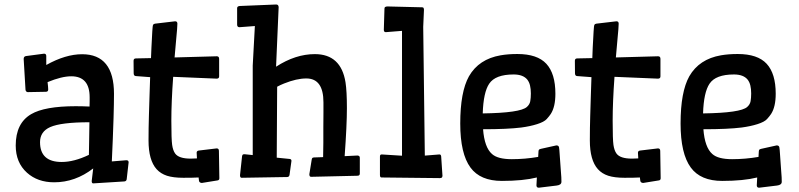

<svg xmlns="http://www.w3.org/2000/svg" viewBox="-20 -808 3625 871"><path d="M352.5 -562Q497.1 -562 497.1 -382.3Q497.1 -339.8 495.1 -272.5L491.7 -176.8Q490.7 -147.9 489.3 -122.1L487.3 -75.7L516.6 -78.1Q532.7 -79.1 553.2 -81.1Q563.5 -81.1 563.5 -71.8L554.7 5.4Q553.2 14.2 543.9 15.1L402.8 23.9Q396 23.9 396 13.2L402.8 -43.9Q321.3 19 225.6 19Q150.9 19 102.5 -24.4Q51.3 -70.3 51.3 -147.9Q51.3 -249 121.1 -290Q182.6 -326.2 323.7 -326.2Q353 -326.2 386.2 -324.7Q386.7 -337.4 386.7 -348.1V-366.7Q386.7 -461.9 303.2 -461.9Q259.8 -461.9 195.8 -435.5L197.8 -417Q198.7 -407.7 198.7 -402.3Q198.7 -391.6 188 -391.6L105.5 -390.1Q96.7 -391.6 95.7 -400.9L87.4 -540.5Q87.4 -552.2 98.1 -553.7L179.7 -564.5Q189.9 -564.5 189.9 -553.7V-513.2Q277.3 -562 352.5 -562ZM259.8 -73.2Q315.9 -73.2 383.3 -105.5Q384.3 -137.7 384.5 -176.5Q384.8 -215.3 385.7 -253.4Q257.3 -253.4 207.5 -231.4Q161.6 -210.9 161.6 -163.1Q161.6 -73.2 259.8 -73.2Z M880.9 -2.9Q857.4 -1.5 811.8 -1.5Q766.1 -1.5 737.5 -10.7Q709 -20 690.4 -40.5Q653.8 -81.1 653.8 -170.9Q653.8 -229 655.5 -282Q657.2 -335 658.4 -376.2Q659.7 -417.5 661.1 -458L596.2 -462.9Q586.4 -463.4 586.4 -476.1L585.9 -532.2Q585.9 -543 596.7 -543L665 -544.4Q666 -569.8 667 -592.8L670.9 -666.5Q672.4 -692.4 674.8 -696Q677.2 -699.7 683.6 -700.7L774.4 -711.4Q784.7 -711.4 784.7 -700.7Q784.7 -685.1 779.3 -629.9L772 -547.4L963.4 -552.7Q974.1 -552.7 974.1 -541V-461.4Q974.1 -451.7 963.4 -451.2L765.6 -459.5Q757.3 -345.2 757.3 -260.3Q757.3 -175.3 761 -150.4Q764.6 -125.5 774.4 -111.8Q791 -88.4 845.2 -88.4Q860.8 -88.4 873.5 -89.4Q872.1 -106.4 872.1 -115Q872.1 -123.5 881.3 -125L962.9 -134.8Q973.1 -134.8 973.1 -123.5L975.1 0.5Q975.1 8.8 967.8 10.3L895.5 22Q884.3 21 882.8 12.7Z M1447.3 -343.8Q1447.3 -452.1 1369.6 -452.1Q1325.7 -452.1 1268.6 -429.2Q1251.5 -422.4 1237.3 -414.6L1235.4 -92.8L1294.4 -86.9Q1302.2 -85.9 1302.2 -78.1L1293.5 -15.1Q1292 -4.9 1282.2 -4.9L1076.2 -1.5Q1068.8 -1.5 1068.8 -13.2L1078.1 -99.1Q1079.1 -104.5 1081.1 -106.4Q1083 -108.4 1089.4 -108.4L1126.5 -104.5V-510.7L1136.2 -689.9L1066.4 -684.6Q1055.7 -684.6 1055.7 -696.3V-771Q1055.7 -779.8 1067.4 -780.8L1232.9 -787.6Q1243.2 -787.6 1244.1 -775.9L1232.4 -505.4Q1320.3 -562.5 1408.2 -562.5Q1526.9 -562.5 1547.4 -434.6Q1553.7 -394.5 1553.7 -317.6Q1553.7 -240.7 1543.5 -99.6L1602.1 -102.5Q1612.3 -101.6 1612.3 -92.3V-20.5Q1612.3 -10.7 1601.1 -10.7L1391.1 -5.9Q1383.3 -5.9 1383.3 -17.6L1394 -83.5Q1395 -89.8 1397.2 -91.6Q1399.4 -93.3 1404.8 -93.8L1445.8 -95.2Q1446.3 -124.5 1446.8 -160.2V-231Q1447.3 -265.6 1447.3 -295.9Z M1730 -662.1Q1721.2 -662.1 1721.2 -672.9L1724.1 -768.6Q1724.1 -774.4 1727.1 -776.1Q1730 -777.8 1735.8 -778.8L1894.5 -774.9Q1899.9 -774.9 1901.4 -772.2Q1902.8 -769.5 1903.3 -763.7L1899.9 -686L1907.2 -102.1L1973.6 -107.4Q1980.5 -107.4 1981.4 -98.1L1987.3 -9.8Q1986.3 -3.9 1984.1 -2.2Q1981.9 -0.5 1975.6 0L1710.4 -2.9Q1703.6 -2.9 1703.6 -14.6V-98.1Q1703.6 -107.4 1711.4 -107.4L1803.7 -101.6V-668Z M2415.5 -2.9Q2353 12.7 2256.8 12.7Q2158.7 12.7 2114.3 -47.9Q2067.9 -110.8 2067.9 -247.6Q2067.9 -391.1 2107.4 -461.9Q2152.3 -540 2251 -557.1Q2285.2 -563 2327.1 -563Q2417.5 -563 2458.5 -518.6Q2499.5 -474.1 2499.5 -382.8Q2499.5 -323.2 2478.5 -291Q2471.7 -280.8 2460 -267.8Q2448.2 -254.9 2416.7 -244.9Q2385.3 -234.9 2344.7 -229.5Q2281.7 -221.7 2171.4 -221.7Q2177.7 -139.2 2211.9 -109.4Q2237.8 -85.9 2301.8 -85.9Q2361.8 -85.9 2421.4 -96.2L2422.9 -121.6Q2423.3 -127.4 2425.5 -129.4Q2427.7 -131.3 2433.6 -132.8L2503.9 -148.4Q2514.6 -148.4 2516.1 -139.2Q2517.6 -130.9 2519 -106.7Q2520.5 -82.5 2522 -64.9Q2523.4 -47.4 2524.4 -31.2L2526.4 -3.9Q2526.9 8.3 2526.9 16.6Q2526.9 31.2 2505.4 33.7L2424.3 43.5Q2413.6 43.5 2413.6 32.7ZM2372.1 -446.8Q2353 -470.2 2310.1 -470.2Q2227.1 -470.2 2199.2 -428.2Q2172.9 -389.2 2169.9 -293.5Q2340.3 -295.9 2370.1 -322.8Q2382.8 -334 2385.5 -348.9Q2388.2 -363.8 2388.2 -384Q2388.2 -404.3 2384.5 -419.9Q2380.9 -435.5 2372.1 -446.8Z M2882.8 -2.9Q2859.4 -1.5 2813.7 -1.5Q2768.1 -1.5 2739.5 -10.7Q2710.9 -20 2692.4 -40.5Q2655.8 -81.1 2655.8 -170.9Q2655.8 -229 2657.5 -282Q2659.2 -335 2660.4 -376.2Q2661.6 -417.5 2663.1 -458L2598.1 -462.9Q2588.4 -463.4 2588.4 -476.1L2587.9 -532.2Q2587.9 -543 2598.6 -543L2667 -544.4Q2668 -569.8 2668.9 -592.8L2672.9 -666.5Q2674.3 -692.4 2676.8 -696Q2679.2 -699.7 2685.5 -700.7L2776.4 -711.4Q2786.6 -711.4 2786.6 -700.7Q2786.6 -685.1 2781.2 -629.9L2773.9 -547.4L2965.3 -552.7Q2976.1 -552.7 2976.1 -541V-461.4Q2976.1 -451.7 2965.3 -451.2L2767.6 -459.5Q2759.3 -345.2 2759.3 -260.3Q2759.3 -175.3 2762.9 -150.4Q2766.6 -125.5 2776.4 -111.8Q2793 -88.4 2847.2 -88.4Q2862.8 -88.4 2875.5 -89.4Q2874 -106.4 2874 -115Q2874 -123.5 2883.3 -125L2964.8 -134.8Q2975.1 -134.8 2975.1 -123.5L2977.1 0.5Q2977.1 8.8 2969.7 10.3L2897.5 22Q2886.2 21 2884.8 12.7Z M3415 -2.9Q3352.5 12.7 3256.3 12.7Q3158.2 12.7 3113.8 -47.9Q3067.4 -110.8 3067.4 -247.6Q3067.4 -391.1 3106.9 -461.9Q3151.9 -540 3250.5 -557.1Q3284.7 -563 3326.7 -563Q3417 -563 3458 -518.6Q3499 -474.1 3499 -382.8Q3499 -323.2 3478 -291Q3471.2 -280.8 3459.5 -267.8Q3447.8 -254.9 3416.3 -244.9Q3384.8 -234.9 3344.2 -229.5Q3281.2 -221.7 3170.9 -221.7Q3177.2 -139.2 3211.4 -109.4Q3237.3 -85.9 3301.3 -85.9Q3361.3 -85.9 3420.9 -96.2L3422.4 -121.6Q3422.9 -127.4 3425 -129.4Q3427.2 -131.3 3433.1 -132.8L3503.4 -148.4Q3514.2 -148.4 3515.6 -139.2Q3517.1 -130.9 3518.6 -106.7Q3520 -82.5 3521.5 -64.9Q3522.9 -47.4 3523.9 -31.2L3525.9 -3.9Q3526.4 8.3 3526.4 16.6Q3526.4 31.2 3504.9 33.7L3423.8 43.5Q3413.1 43.5 3413.1 32.7ZM3371.6 -446.8Q3352.5 -470.2 3309.6 -470.2Q3226.6 -470.2 3198.7 -428.2Q3172.4 -389.2 3169.4 -293.5Q3339.8 -295.9 3369.6 -322.8Q3382.3 -334 3385 -348.9Q3387.7 -363.8 3387.7 -384Q3387.7 -404.3 3384 -419.9Q3380.4 -435.5 3371.6 -446.8Z"/></svg>

Font: Wellfleet
Style: Regular
Weight: 400
Designer: Riccardo De Franceschi
Foundry: Riccardo De Franceschi
Version: Version 1.002